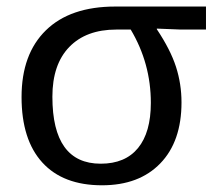

<svg xmlns="http://www.w3.org/2000/svg" viewBox="-20 -548 640 578"><path d="M526.4 -239.7Q526.4 -122.1 462.6 -56.2Q398.9 9.8 287.1 9.8Q169.9 9.8 107.4 -58.8Q44.9 -127.4 44.9 -255.9Q44.9 -385.3 118.2 -456.8Q191.4 -528.3 327.1 -528.3H600.1V-459H524.4L452.1 -461.9V-460Q493.2 -398.4 509.8 -346.9Q526.4 -295.4 526.4 -239.7ZM434.1 -238.3Q434.1 -357.4 373.5 -459H330.1Q239.3 -459 188.5 -406.5Q137.7 -354 137.7 -256.8Q137.7 -55.2 283.2 -55.2Q356.9 -55.2 395.5 -102.3Q434.1 -149.4 434.1 -238.3Z"/></svg>

Font: Cousine
Style: Regular
Weight: 400
Monospace: yes
Designer: Steve Matteson
Foundry: Monotype Imaging Inc.
Version: Version 1.21